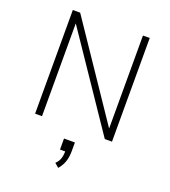

<svg xmlns="http://www.w3.org/2000/svg" viewBox="-171 -829 1087 1227"><g transform="rotate(20 373.0 -215.0)"><path d="M111 0V-705H161L587 -74H588V-705H634V0H585L158 -631V0ZM368 275 340 251Q361 231 368 207Q375 183 375 152L380 161H339V86H413V145Q413 184 402.5 216Q392 248 368 275Z"/></g></svg>

Font: Nunito Sans 7pt SemiCondensed ExtraLight
Style: Regular
Weight: 250
Width: 4
Designer: Vernon Adams
Foundry: Vernon Adams
Version: Version 3.101;gftools[0.9.27]